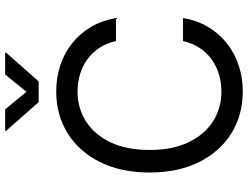

<svg xmlns="http://www.w3.org/2000/svg" viewBox="-132 -850 992 769"><g transform="rotate(-90 364.5 -466.0)"><path d="M382.3 9.8Q288.1 9.8 214.8 -35.6Q141.6 -81.1 99.6 -164.8Q57.6 -248.5 57.6 -363.3Q57.6 -478.5 99.6 -562.3Q141.6 -646 214.8 -691.7Q288.1 -737.3 382.3 -737.3Q437.5 -737.3 486.6 -721.2Q535.6 -705.1 575 -673.8Q614.3 -642.6 640.4 -598.4Q666.5 -554.2 676.3 -498H584Q575.7 -535.6 556.9 -564.2Q538.1 -592.8 511 -612.5Q483.9 -632.3 450.9 -642.1Q418 -651.9 382.3 -651.9Q315.4 -651.9 262.5 -618.2Q209.5 -584.5 178.7 -520.3Q147.9 -456.1 147.9 -363.3Q147.9 -271 179 -206.8Q210 -142.6 262.9 -109.1Q315.9 -75.7 382.3 -75.7Q418 -75.7 450.9 -85.7Q483.9 -95.7 511 -115.2Q538.1 -134.8 556.9 -163.6Q575.7 -192.4 584 -229.5H676.3Q667 -173.8 640.9 -129.6Q614.7 -85.4 575.4 -54.2Q536.1 -22.9 487.1 -6.6Q438 9.8 382.3 9.8ZM310.5 -941.9 380.9 -856.4 450.2 -941.9H537.6V-938L422.4 -807.6H339.4L224.6 -938V-941.9Z"/></g></svg>

Font: Inter 16pt
Style: Regular
Weight: 400
Version: Version 4.001;git-66647c0bb